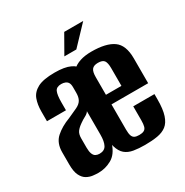

<svg xmlns="http://www.w3.org/2000/svg" viewBox="-153 -772 868 902"><g transform="rotate(-30 281.0 -321.0)"><path d="M126 6Q113 6 96 4Q79 2 63 -7Q47 -16 36.5 -37Q26 -58 26 -97V-163Q26 -213 56.5 -240.5Q87 -268 135 -286Q167 -300 186.5 -309.5Q206 -319 214.5 -333.5Q223 -348 223 -372V-402Q223 -418 218 -426.5Q213 -435 203.5 -439Q194 -443 182 -443Q156 -443 148 -425.5Q140 -408 140 -367V-325H37V-378Q37 -415 47.5 -443.5Q58 -472 89 -488.5Q120 -505 182 -505Q236 -505 265.5 -491Q295 -477 306 -452Q317 -427 317 -391V-18L248 -81Q232 -32 198 -13Q164 6 126 6ZM175 -69Q202 -69 212.5 -88.5Q223 -108 223 -145V-272Q217 -262 202.5 -254.5Q188 -247 174 -237Q155 -224 145.5 -211Q136 -198 136 -175V-124Q136 -103 141 -90.5Q146 -78 155 -73.5Q164 -69 175 -69ZM381 2Q347 2 320 -2.5Q293 -7 275 -22Q257 -37 248 -68Q239 -99 239 -152V-377Q239 -435 274.5 -469.5Q310 -504 381 -504Q460 -504 499 -476.5Q538 -449 538 -377V-242H339V-105Q339 -84 343 -72.5Q347 -61 356 -56.5Q365 -52 381 -52Q397 -52 406.5 -57Q416 -62 419.5 -74Q423 -86 423 -107V-183H538V-155Q538 -101 527.5 -69.5Q517 -38 497.5 -23Q478 -8 448.5 -3Q419 2 381 2ZM339 -294H423V-390Q423 -419 414.5 -431Q406 -443 381 -443Q358 -443 348.5 -431Q339 -419 339 -390ZM260 -548 317 -648H420L325 -548Z"/></g></svg>

Font: Alumni Sans
Style: Bold
Weight: 700
Designer: Robert E. Leuschke
Foundry: Robert E. Leuschke
Version: Version 1.018